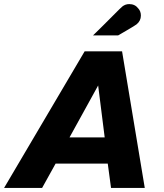

<svg xmlns="http://www.w3.org/2000/svg" viewBox="-85 -919 803 939"><path d="M-65 0 329 -668H512L623 0H458L442 -119H187L121 0ZM255 -247H427L395 -501ZM370 -746Q370 -746 384.5 -760Q399 -774 420 -795Q441 -816 462 -837Q483 -858 497.5 -872.5Q512 -887 513 -887Q528 -899 547 -899Q575 -899 591 -878Q604 -864 604 -843Q604 -817 583 -800Q581 -798 567 -789.5Q553 -781 536 -771Q519 -761 506 -753.5Q493 -746 493 -746Z"/></svg>

Font: Atkinson Hyperlegible
Style: Bold Italic
Weight: 700
Italic angle: -12°
Designer: Elliott Scott, Megan Eiswerth, Linus Boman, Theodore Petrosky
Foundry: Braille Institute
Version: Version 1.006; ttfautohint (v1.8.3)